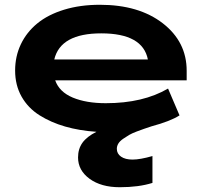

<svg xmlns="http://www.w3.org/2000/svg" viewBox="-20 -535 838 800"><path d="M420.9 -105Q576.2 -105 680.2 -166L728 -54.2Q689.9 -29.8 611.8 -8.8Q591.3 -2 581.1 1.5Q570.8 4.9 550.3 12.7Q529.8 20.5 518.1 27.3Q506.3 34.2 492.9 43.5Q479.5 52.7 473.1 63.2Q466.8 73.7 466.8 85Q466.8 105.5 484.4 117.7Q502 129.9 532.2 129.9Q564 129.9 615.2 115.2V227.1Q558.1 245.1 479 245.1Q401.4 245.1 353.3 210Q305.2 174.8 305.2 121.1Q305.2 85.4 323.5 59.8Q341.8 34.2 381.8 14.2Q310.5 9.3 251.2 -7.8Q191.9 -24.9 144.3 -54.9Q96.7 -85 69.8 -132.6Q43 -180.2 43 -241.2Q43 -300.3 66.9 -350.6Q90.8 -400.9 135.5 -437.5Q180.2 -474.1 247.1 -494.6Q314 -515.1 396 -515.1Q558.6 -515.1 658.2 -438Q757.8 -360.8 757.8 -240.2V-200.2H210Q227.1 -151.9 283.2 -128.4Q339.4 -105 420.9 -105ZM206.1 -287.1H596.2Q574.7 -396 401.9 -396Q231.9 -396 206.1 -287.1Z"/></svg>

Font: Messapia Bold
Style: Regular
Weight: 400
Designer: Luca Marsano
Foundry: Collletttivo
Version: Version 1.000;FEAKit 1.0